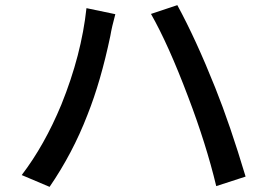

<svg xmlns="http://www.w3.org/2000/svg" viewBox="-20 -729 1040 747"><path d="M218.8 -322.3Q296.9 -515.6 316.4 -697.3L428.7 -673.8Q415 -624 409.2 -588.9Q372.1 -412.1 320.3 -282.2Q262.7 -132.8 172.9 -2L64.5 -47.9Q153.3 -164.1 218.8 -322.3ZM711.9 -352.5Q634.8 -556.6 567.4 -674.8L669.9 -709Q742.2 -576.2 817.4 -387.7Q875 -244.1 935.5 -42L821.3 -4.9Q782.2 -168 711.9 -352.5Z"/></svg>

Font: GenEi Gothic M SemiBold
Style: Regular
Weight: 500
Designer: o_tamon (Modified); [Source Han Sans]
Ryoko NISHIZUKA  (kana & ideographs); Paul D. Hunt (Latin, Greek & Cyrillic); Wenl
Version: Version 1.1a;Original Version 1.004